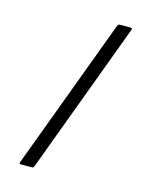

<svg xmlns="http://www.w3.org/2000/svg" viewBox="-117 -765 733 929"><g transform="rotate(15 250.0 -300.5)"><path d="M414 -689Q426 -689 427.5 -687Q429 -685 425 -674L146 76Q142 85 140 86.5Q138 88 127 88H85Q73 88 71.5 86Q70 84 74 74L353 -675Q357 -685 359.5 -687Q362 -689 375 -689Z"/></g></svg>

Font: NanumGothicCoding
Style: Regular
Weight: 400
Monospace: yes
Designer: Kwon Bruce; Nicolas Noh; Sung-woo Choi; Go-un Cha; Soo-hyun Park;
Foundry: NHN Corporation
Version: Version 2.000;PS 1;hotconv 1.0.49;makeotf.lib2.0.14853